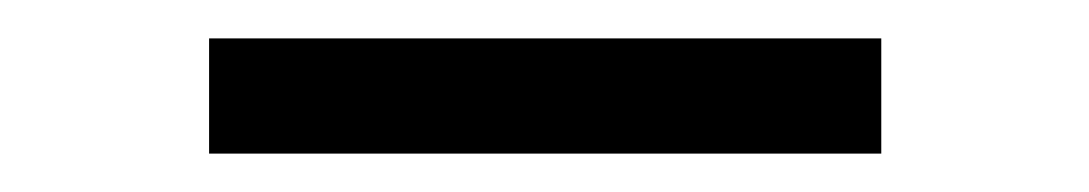

<svg xmlns="http://www.w3.org/2000/svg" viewBox="-20 -310 567 100"><path d="M88.9 -290H439V-230H88.9Z"/></svg>

Font: Oakes Grotesk
Style: Italic
Weight: 400
Italic angle: -8°
Designer: Samuel Oakes
Foundry: Samuel Oakes
Version: Version 1.000;PS 001.000;hotconv 1.0.88;makeotf.lib2.5.64775